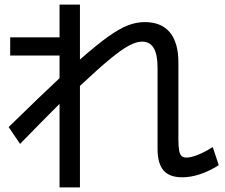

<svg xmlns="http://www.w3.org/2000/svg" viewBox="-20 -772 978 836"><path d="M666 -124V-477.5Q666 -535.2 649.2 -563Q632.3 -590.8 598.6 -590.8Q574.2 -590.8 541.5 -573.5Q508.8 -556.2 458.3 -514.4Q407.7 -472.7 328.1 -397.9V43.9H239.3V-319.8L156.2 -236.3Q101.6 -179.7 67.4 -145.5L17.6 -218.8Q161.1 -358.9 239.3 -431.6V-530.3H24.4V-609.4H239.3V-752H328.1V-512.7Q401.9 -577.6 451.4 -612.8Q501 -647.9 537.6 -661.9Q574.2 -675.8 610.4 -675.8Q682.6 -675.8 719.7 -630.9Q756.8 -585.9 756.8 -500V-165Q756.8 -133.3 760 -116.5Q763.2 -99.6 770.8 -92.8Q778.3 -85.9 792 -85.9Q811.5 -85.9 841.3 -97.7Q871.1 -109.4 906.2 -131.8L932.6 -52.7Q847.7 0 773.4 0Q717.8 0 691.9 -30Q666 -60.1 666 -124Z"/></svg>

Font: Pretendard Medium
Style: Regular
Weight: 500
Designer: Base glyphs from Inter by Rasmus Andersson; Hangeul glyphs from Noto Sans CJK(Source Han Sans) by Jang Soo-young and Kan
Foundry: Kil Hyung-jin
Version: Version 1.309